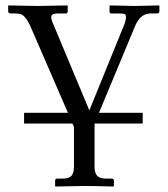

<svg xmlns="http://www.w3.org/2000/svg" viewBox="-20 -451 614 701"><path d="M250 157.2V12.2L244.6 0H67.9V-39.1H228L89.8 -357.9Q75.7 -387.7 61 -397Q53.2 -401.9 32.2 -401.9H20Q10.3 -401.9 9.8 -409.2V-429.2L11.2 -431.2Q104 -429.2 117.2 -429.2Q117.2 -429.2 226.1 -431.2L227.1 -429.2V-410.2Q227.1 -402.3 221.2 -401.9H191.9Q167 -401.9 167 -389.2Q167 -377.9 175.8 -359.9L306.2 -47.9L433.1 -359.9Q439.9 -376 439.9 -389.2Q439.9 -397 435.1 -399.4Q430.2 -401.9 415 -401.9H386.2Q380.4 -401.9 379.9 -409.2V-429.2L380.9 -431.2Q460 -429.2 473.1 -429.2L561 -431.2L562 -429.2V-410.2Q562 -402.3 553.2 -401.9H530.8Q492.7 -401.9 474.1 -357.9L341.3 -39.1H501V0H325.2V157.2Q325.2 180.2 334.7 190.7Q344.2 201.2 368.2 201.2H387.2Q396 201.2 396 209V228L394 230Q325.2 228 286.1 228L183.1 230L181.2 228V209Q181.2 201.2 188 201.2H208Q231.9 201.2 241 190.7Q250 180.2 250 157.2Z"/></svg>

Font: Linux Libertine
Style: Regular
Weight: 400
Designer: Philipp H. Poll
Foundry: Philipp H. Poll
Version: Version 5.3.0 ; ttfautohint (v0.9)